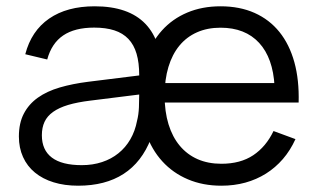

<svg xmlns="http://www.w3.org/2000/svg" viewBox="-20 -575 1010 610"><path d="M280.7 -555Q388.5 -555 442.1 -499.1Q495.7 -443.2 495.7 -330.3V-180L466 -164.2L459.5 -134.5Q430.5 -59.8 372.5 -22.4Q314.5 15 228.3 15Q184.8 15 150.2 4.2Q115.5 -6.5 90.9 -26.8Q66.3 -47 53.2 -76.1Q40 -105.2 40 -141.3Q40 -184 55.8 -214.1Q71.5 -244.2 100.3 -264.7Q129.2 -285.2 169.9 -297.1Q210.7 -309 260.2 -315.2L435.8 -337L438.3 -276.7L266.8 -255.3Q225.7 -250.3 196.5 -241.6Q167.3 -232.8 148.7 -219.5Q130 -206.2 121.5 -187.9Q113 -169.7 113 -145.3Q113 -98.3 144.8 -74.3Q176.5 -50.3 239.7 -50.3Q274.8 -50.3 304.2 -60.1Q333.7 -69.8 356.3 -88.1Q379 -106.3 394.1 -132.4Q409.2 -158.5 415.3 -190.7Q420.5 -211 421.4 -234.2Q422.3 -257.3 422.3 -275.3V-335.7Q422.3 -375.7 413.9 -404.2Q405.5 -432.8 387.9 -451.3Q370.3 -469.8 343.2 -478.6Q316.2 -487.3 279.3 -487.3Q217.5 -487.3 180.8 -462.4Q144 -437.5 130 -386L60.3 -402.7Q79.5 -476.8 136.1 -515.9Q192.7 -555 280.7 -555ZM683.3 -54.7Q743.8 -54.7 784.5 -81.8Q825.2 -109 849 -158.7L918.7 -133Q902.5 -97.3 878.8 -69.8Q855 -42.3 825.1 -23.5Q795.2 -4.7 759.5 5.2Q723.8 15 683.3 15Q624.7 15 577.1 -5.2Q529.5 -25.3 495.7 -62.4Q461.8 -99.5 443.4 -152.3Q425 -205.2 425 -270Q425 -335.5 443.1 -388.3Q461.2 -441.2 494.5 -478.2Q527.8 -515.2 575.1 -535.1Q622.3 -555 680.7 -555Q741.5 -555 788.7 -534Q835.8 -513 867.7 -473.5Q899.5 -434 915.2 -377.4Q930.8 -320.8 928.8 -249.3H852.5L852.3 -300.7Q847.5 -390.8 803.2 -438.9Q758.8 -487 680.7 -487Q638.8 -487 605.8 -472.3Q572.8 -457.7 550 -430Q527.2 -402.3 515.1 -362.3Q503 -322.3 503 -271.5Q503 -220.5 515.4 -180.2Q527.8 -139.8 551.2 -111.9Q574.5 -84 607.8 -69.3Q641.2 -54.7 683.3 -54.7ZM910.8 -311 928.8 -249.3H488.2L490 -311Z"/></svg>

Font: Vela Sans GX ExtLt
Style: Regular
Weight: 200
Designer: Principal design: Mikhail Sharanda - project Manrope.
Design modification: Ravid Balaliev
Foundry: Mikhail Sharanda
Version: Version 1.001